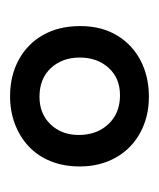

<svg xmlns="http://www.w3.org/2000/svg" viewBox="12 -722 309 372"><g transform="rotate(-90 166.0 -535.5)"><path d="M165 -401Q126 -401 95 -418Q64 -435 47 -465.5Q30 -496 30 -535Q30 -566 40 -591Q50 -616 68.5 -633.5Q87 -651 112 -660.5Q137 -670 166 -670Q206 -670 237 -653Q268 -636 285 -605.5Q302 -575 302 -534Q302 -493 284 -463Q266 -433 235 -417Q204 -401 165 -401ZM168 -457Q201 -457 221 -479Q241 -501 241 -535Q241 -569 220.5 -591Q200 -613 165 -613Q132 -613 111.5 -591.5Q91 -570 91 -537Q91 -502 112 -479.5Q133 -457 168 -457Z"/></g></svg>

Font: Bricolage Grotesque 36pt Light
Style: Regular
Weight: 300
Designer: Mathieu Triay
Foundry: Atelier Triay
Version: Version 1.001;gftools[0.9.33.dev8+g029e19f]